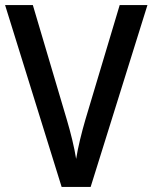

<svg xmlns="http://www.w3.org/2000/svg" viewBox="-20 -734 599 754"><path d="M559 -714H450L315 -263C301 -215 286 -155 279 -110C272 -155 257 -215 243 -262L109 -714H0L222 0H336Z"/></svg>

Font: Noto Sans Arabic SemCond Med
Style: Regular
Weight: 500
Width: 4
Designer: Monotype Design Team, Nadine Chahine, Nizar Qandah and Khaled Hosny
Foundry: Monotype Imaging Inc.
Version: Version 2.012